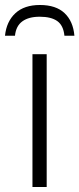

<svg xmlns="http://www.w3.org/2000/svg" viewBox="-42 -749 318 769"><path d="M145 0H88V-532H145ZM118 -729Q182 -729 216.5 -696.5Q251 -664 256 -606H216Q212 -647 187.5 -664.5Q163 -682 117 -682Q73 -682 47.5 -663.5Q22 -645 18 -606H-22Q-16 -663 19.5 -696Q55 -729 118 -729Z"/></svg>

Font: RS Noto Sans Light
Style: Regular
Weight: 300
Designer: Monotype Design Team
Foundry: Monotype Imaging Inc.
Version: Version 3.10